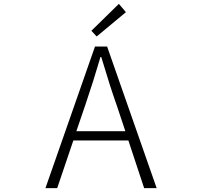

<svg xmlns="http://www.w3.org/2000/svg" viewBox="-20 -968 1040 988"><path d="M627.9 -905.3 477.5 -780.3 450.2 -809.6 591.8 -948.2ZM373 -293H625L581.1 -424.8Q548.8 -514.6 501 -674.8H497.1Q460 -547.9 418 -424.8ZM721.7 0 640.6 -245.1H357.4L274.4 0H213.9L468.8 -728.5H531.2L786.1 0Z"/></svg>

Font: GenEi Gothic M Light
Style: Regular
Weight: 300
Designer: o_tamon (Modified); [Source Han Sans]
Ryoko NISHIZUKA  (kana & ideographs); Paul D. Hunt (Latin, Greek & Cyrillic); Wenl
Version: Version 1.1a;Original Version 1.004